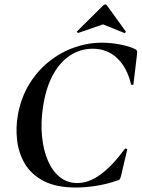

<svg xmlns="http://www.w3.org/2000/svg" viewBox="-20 -827 634 859"><path d="M320 12Q231 12 175 -17.5Q119 -47 91 -95Q63 -143 56.5 -200Q50 -257 60 -313Q74 -390 110.5 -450Q147 -510 199 -551.5Q251 -593 312 -614.5Q373 -636 436 -636Q477 -636 519.5 -627.5Q562 -619 585 -607Q592 -603 593 -599Q594 -595 593 -584L577 -450Q577 -447 572 -447Q567 -447 566 -450Q549 -524 504.5 -566.5Q460 -609 395 -609Q338 -609 291.5 -577.5Q245 -546 214.5 -487.5Q184 -429 172 -346Q162 -278 168 -217Q174 -156 194 -109Q214 -62 247.5 -35Q281 -8 326 -8Q376 -8 428 -45Q480 -82 538 -160Q541 -164 545.5 -161.5Q550 -159 549 -157L522 -42Q519 -30 516 -25.5Q513 -21 504 -19Q454 -2 406.5 5Q359 12 320 12ZM331 -680Q329 -679 325.5 -682Q322 -685 325 -687L441 -802Q445 -807 450.5 -807Q456 -807 459 -802L542 -687Q544 -685 541 -681.5Q538 -678 535 -680L441 -718Z"/></svg>

Font: Cormorant Garamond Light
Style: Italic
Weight: 300
Italic angle: -10°
Designer: Christian Thalmann (Catharsis Fonts)
Foundry: Catharsis Fonts
Version: Version 4.001